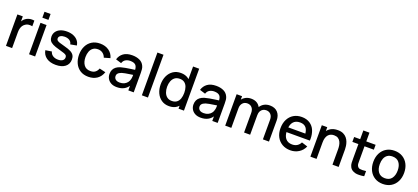

<svg xmlns="http://www.w3.org/2000/svg" viewBox="53 -1910 6747 3100"><g transform="rotate(20 3426.5 -360.0)"><path d="M70 0V-540H163V-454Q169 -464 176 -473.5Q192 -495.5 213 -509.5Q233.5 -524.5 258.8 -532.8Q284 -541 301 -542Q318 -543 325 -543Q344 -543 361.5 -540V-442Q343 -447 321.5 -447Q312.5 -447 291.5 -445Q270.5 -443 243.5 -425.5Q218 -409 203.2 -385.5Q188.5 -362 182 -333.2Q175.5 -304.5 175.5 -272.5V0Z M466.5 -628.5V-730H571V-628.5ZM466.5 0V-540H571V0Z M927.5 14.5Q829 14.5 767 -29Q705 -72.5 691 -151.5L798 -168Q808 -126 844.2 -101.8Q880.5 -77.5 934.5 -77.5Q983.5 -77.5 1011.2 -97.5Q1039 -117.5 1039 -152.5Q1039 -173 1029.2 -185.8Q1019.5 -198.5 988.5 -210Q957.5 -221.5 894 -238.5Q824.5 -256.5 783.8 -277.2Q743 -298 725.8 -325.8Q708.5 -353.5 708.5 -393Q708.5 -442 734.5 -478.5Q760.5 -515 807.8 -535Q855 -555 918.5 -555Q980.5 -555 1029 -535.5Q1077.5 -516 1107.5 -480.2Q1137.5 -444.5 1143.5 -396.5L1036.5 -377Q1031 -416 1000 -438.5Q969 -461 919.5 -463Q914.5 -463 910 -463Q869 -463 841 -446.2Q813 -429.5 813 -398.5Q813 -380.5 824.2 -368Q835.5 -355.5 868 -344Q900.5 -332.5 964 -316.5Q1032 -299 1072 -277.8Q1112 -256.5 1129.2 -227.2Q1146.5 -198 1146.5 -156.5Q1146.5 -76.5 1088.2 -31Q1030 14.5 927.5 14.5Z M1488 15Q1405 15 1347 -22Q1289 -59 1258.2 -123.5Q1227.5 -188 1227 -270Q1227.5 -353.5 1259 -417.8Q1290.5 -482 1349 -518.5Q1407.5 -555 1489.5 -555Q1578 -555 1640.8 -511Q1703.5 -467 1723.5 -390.5L1619.5 -360.5Q1604 -406 1568.8 -431.2Q1533.5 -456.5 1488 -456.5Q1436.5 -456.5 1403.5 -432.2Q1370.5 -408 1354.5 -366Q1338.5 -324 1338 -270Q1338.5 -186.5 1376.2 -135Q1414 -83.5 1488 -83.5Q1538.5 -83.5 1569.8 -106.8Q1601 -130 1617.5 -173.5L1723.5 -148.5Q1697 -69.5 1636 -27.2Q1575 15 1488 15Z M1978 15Q1918 15 1877.5 -7.2Q1837 -29.5 1816.2 -66.2Q1795.5 -103 1795.5 -147Q1795.5 -188 1810 -219Q1824.5 -250 1853 -271.8Q1881.5 -293.5 1923 -307Q1959 -317.5 2004.5 -325.5Q2050 -333.5 2100 -340.5Q2131 -344.5 2162 -349Q2159.5 -401 2135.5 -428Q2107.5 -458.5 2040 -458.5Q1997.5 -458.5 1962 -438.8Q1926.5 -419 1912.5 -373.5L1815 -403.5Q1835 -473 1891.2 -514Q1947.5 -555 2041 -555Q2113.5 -555 2167.2 -530.2Q2221 -505.5 2246 -452Q2259 -425.5 2262 -396Q2265 -366.5 2265 -332.5V0H2172.5V-78.5Q2144 -38 2105 -15.5Q2053.5 15 1978 15ZM1996.5 -70.5Q2041 -70.5 2073 -86.2Q2105 -102 2124.5 -126.5Q2144 -151 2150 -177.5Q2158.5 -201.5 2159.5 -231.5Q2160 -243 2160 -253Q2160 -257.5 2160 -262Q2131 -257.5 2105 -253.5Q2064.5 -247.5 2031.8 -241.8Q1999 -236 1973.5 -228Q1952 -220.5 1935.2 -210Q1918.5 -199.5 1908.8 -184.5Q1899 -169.5 1899 -148Q1899 -127 1909.5 -109.2Q1920 -91.5 1941.5 -81Q1963 -70.5 1996.5 -70.5Z M2405 0V-735H2509.5V0Z M2874 15Q2798.5 15 2743.8 -22.5Q2689 -60 2659.2 -124.8Q2629.5 -189.5 2629.5 -270.5Q2629.5 -352 2659.5 -416.2Q2689.5 -480.5 2744.8 -517.8Q2800 -555 2876 -555Q2952.5 -555 3004.5 -518Q3014 -511 3023 -503V-720H3128V0H3035V-49.5Q3021 -35 3004 -22.5Q2951.5 15 2874 15ZM2888.5 -79.5Q2940 -79.5 2972.5 -104Q3005 -128.5 3020 -171.5Q3035 -214.5 3035 -270.5Q3035 -326.5 3019.8 -369.5Q3004.5 -412.5 2972.8 -436.5Q2941 -460.5 2892 -460.5Q2840 -460.5 2806.5 -435Q2773 -409.5 2756.8 -366.5Q2740.5 -323.5 2740.5 -270.5Q2740.5 -217 2756.8 -173.8Q2773 -130.5 2805.8 -105Q2838.5 -79.5 2888.5 -79.5Z M3420.5 15Q3360.5 15 3320 -7.2Q3279.5 -29.5 3258.8 -66.2Q3238 -103 3238 -147Q3238 -188 3252.5 -219Q3267 -250 3295.5 -271.8Q3324 -293.5 3365.5 -307Q3401.5 -317.5 3447 -325.5Q3492.5 -333.5 3542.5 -340.5Q3573.5 -344.5 3604.5 -349Q3602 -401 3578 -428Q3550 -458.5 3482.5 -458.5Q3440 -458.5 3404.5 -438.8Q3369 -419 3355 -373.5L3257.5 -403.5Q3277.5 -473 3333.8 -514Q3390 -555 3483.5 -555Q3556 -555 3609.8 -530.2Q3663.5 -505.5 3688.5 -452Q3701.5 -425.5 3704.5 -396Q3707.5 -366.5 3707.5 -332.5V0H3615V-78.5Q3586.5 -38 3547.5 -15.5Q3496 15 3420.5 15ZM3439 -70.5Q3483.5 -70.5 3515.5 -86.2Q3547.5 -102 3567 -126.5Q3586.5 -151 3592.5 -177.5Q3601 -201.5 3602 -231.5Q3602.5 -243 3602.5 -253Q3602.5 -257.5 3602.5 -262Q3573.5 -257.5 3547.5 -253.5Q3507 -247.5 3474.2 -241.8Q3441.5 -236 3416 -228Q3394.5 -220.5 3377.8 -210Q3361 -199.5 3351.2 -184.5Q3341.5 -169.5 3341.5 -148Q3341.5 -127 3352 -109.2Q3362.5 -91.5 3384 -81Q3405.5 -70.5 3439 -70.5Z M4484.5 0 4485 -336.5Q4485 -395 4455 -427.8Q4425 -460.5 4376 -460.5Q4346 -460.5 4321.2 -446.8Q4296.5 -433 4281.2 -405.8Q4266 -378.5 4266 -337.5L4265.5 0H4161L4161.5 -334.5Q4161.5 -393.5 4131.8 -427Q4102 -460.5 4052 -460.5Q4002.5 -460.5 3972.2 -426.5Q3942 -392.5 3942 -337.5V0H3837V-540H3930V-482Q3952.5 -511 3986.5 -529.5Q4030 -553.5 4085 -553.5Q4142.5 -553.5 4183 -529.5Q4221 -506.5 4242 -466.5Q4267 -507 4308.5 -530Q4352 -553.5 4406 -553.5Q4493.5 -553.5 4541.5 -501Q4589.5 -448.5 4589.5 -361.5L4589 0Z M4959 15Q4878.5 15 4817.8 -20.2Q4757 -55.5 4723.2 -118.8Q4689.5 -182 4689.5 -265.5Q4689.5 -354 4722.8 -419Q4756 -484 4815.5 -519.5Q4875 -555 4954 -555Q5036.5 -555 5094.5 -516.8Q5152.5 -478.5 5178.8 -414Q5205 -349.5 5205 -273Q5205 -257 5204 -240.5H4801.5Q4807.5 -173 4840 -132.5Q4879.5 -83.5 4954 -83.5Q5003 -83.5 5038.8 -105.8Q5074.5 -128 5094.5 -169.5L5197 -137Q5165.5 -64.5 5101.5 -24.8Q5037.5 15 4959 15ZM5097 -322Q5090 -383.5 5064 -417.5Q5029 -462.5 4958 -462.5Q4879.5 -462.5 4840 -413Q4812.5 -378.5 4804 -322Z M5680 0V-265.5Q5680 -297 5674.8 -330.2Q5669.5 -363.5 5654.8 -392Q5640 -420.5 5613.2 -438Q5586.5 -455.5 5543.5 -455.5Q5515.5 -455.5 5490.5 -446.2Q5465.5 -437 5446.8 -416.5Q5428 -396 5417.2 -362.5Q5406.5 -329 5406.5 -281V0H5300.5V-540H5394V-475Q5416.5 -503.5 5448 -523Q5499.5 -554.5 5572.5 -554.5Q5628.5 -554.5 5666.5 -536.5Q5704.5 -518.5 5728.2 -489.2Q5752 -460 5764.5 -425.5Q5777 -391 5781.5 -358Q5786 -325 5786 -300V0Z M6225 0Q6180.5 8.5 6138 8.5Q6131.5 8.5 6103.8 7.8Q6076 7 6037.5 -10.5Q5999 -28 5979.5 -65.5Q5962 -99 5960.8 -133.8Q5959.5 -168.5 5959.5 -212.5V-456H5856V-540H5959.5V-690H6064.5V-540H6225V-456H6064.5V-217.5Q6064.5 -185 6065.2 -161Q6066 -137 6075.5 -120.5Q6093.5 -89.5 6120.2 -86.5Q6147 -83.5 6163 -83.5Q6191 -83.5 6225 -88.5Z M6548 15Q6467 15 6407.5 -21.5Q6348 -58 6315.8 -122.2Q6283.5 -186.5 6283.5 -270.5Q6283.5 -355 6316.5 -419.2Q6349.5 -483.5 6409 -519.2Q6468.5 -555 6548 -555Q6629 -555 6688.5 -518.5Q6748 -482 6780.5 -418Q6813 -354 6813 -270.5Q6813 -186 6780.2 -121.8Q6747.5 -57.5 6688 -21.2Q6628.5 15 6548 15ZM6548 -83.5Q6625.5 -83.5 6663.8 -135.8Q6702 -188 6702 -270.5Q6702 -355 6663.2 -405.8Q6624.5 -456.5 6548 -456.5Q6495.5 -456.5 6461.5 -432.8Q6427.5 -409 6411 -367.2Q6394.5 -325.5 6394.5 -270.5Q6394.5 -185.5 6433.5 -134.5Q6472.5 -83.5 6548 -83.5Z"/></g></svg>

Font: Cns Manrope SemBd
Style: Regular
Weight: 600
Designer: Mikhail Sharanda
Foundry: Mikhail Sharanda
Version: Version 4.504